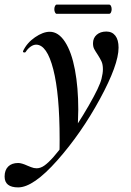

<svg xmlns="http://www.w3.org/2000/svg" viewBox="-94 -533 567 834"><path d="M-74 234Q-74 206 -58.5 190.5Q-43 175 -15 175Q0 175 26 187Q29 188 41 193Q53 198 65 198Q82 198 99 186Q133 162 188.5 85Q244 8 291.5 -74.5Q339 -157 347 -191Q353 -215 353 -232Q353 -253 347 -266Q341 -279 330 -296Q320 -311 315 -320.5Q310 -330 310 -345Q310 -368 326 -382Q342 -396 368 -396Q393 -396 407 -378Q421 -360 421 -326Q421 -252 340 -103Q259 46 155 163.5Q51 281 -15 281Q-74 281 -74 234ZM165 71Q165 -124 137.5 -231.5Q110 -339 63 -339Q51 -339 38.5 -330Q26 -321 18 -308Q17 -305 12 -305Q5 -305 6 -311Q23 -347 58 -371Q93 -395 122 -395Q160 -395 188.5 -351Q217 -307 231.5 -230Q246 -153 246 -57Q246 -34 244 16L164 135Q165 113 165 71ZM142 -493Q142 -501 145 -507Q148 -513 152 -513H380Q385 -513 388 -507Q391 -501 391 -493Q391 -485 388 -479Q385 -473 380 -473H152Q148 -473 145 -479Q142 -485 142 -493Z"/></svg>

Font: Cormorant Garamond
Style: Bold Italic
Weight: 700
Italic angle: -10°
Designer: Christian Thalmann (Catharsis Fonts)
Foundry: Catharsis Fonts
Version: Version 4.000